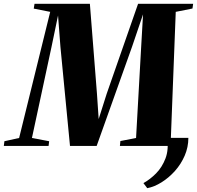

<svg xmlns="http://www.w3.org/2000/svg" viewBox="-68 -763 1030 1004"><path d="M917 -42Q917 6.5 897.8 51Q878.5 95.5 846.8 131Q815 166.5 777 190.2Q739 214 702 221L682 194.5Q716.5 175.5 748 143.8Q779.5 112 797.2 65.8Q815 19.5 806 -42ZM-48 0 -45 -24.5 32 -41.5 194.5 -701 108.5 -718 112.5 -743H402L439 -273L448 -140.5L490 -273L654 -743H942L938.5 -718.5L851 -701L825.5 -41.5L910.5 -24.5L907.5 0H559L561.5 -25.5L643.5 -41.5L670 -514.5L680 -688L623 -520L437.5 0H298L248 -518L235.5 -682L201 -516L99 -41.5L189 -24.5L186 0Z"/></svg>

Font: Merriweather 120pt Black
Style: Italic
Weight: 900
Italic angle: -7.8°
Version: Version 2.101